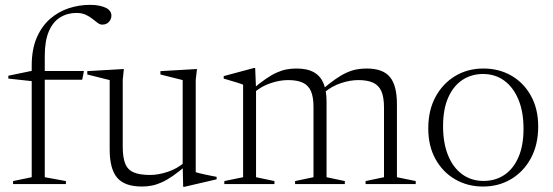

<svg xmlns="http://www.w3.org/2000/svg" viewBox="-20 -740 2222 772"><path d="M132 -419.5 110.5 -413.5 13.5 -424V-435.5L117 -457L130 -454.5H317.5L310.5 -419.5ZM160 -27.5 245 -12V0H32.5V-12L107.5 -27.5V-476Q107.5 -541.5 127.5 -588Q147.5 -634.5 181 -663.8Q214.5 -693 256.2 -706.8Q298 -720.5 341.5 -720.5Q363.5 -720.5 379.8 -717Q396 -713.5 406.8 -708Q417.5 -702.5 422.8 -694.5Q428 -686.5 428 -677Q428 -663 418 -652Q408 -641 391 -641Q382 -641 372.5 -648Q363 -655 351.2 -664.5Q339.5 -674 324 -681Q308.5 -688 287.5 -688Q251 -688 222 -670.2Q193 -652.5 176.5 -614.2Q160 -576 160 -515.5Z M473.5 -150.5Q473.5 -107 483.5 -82Q493.5 -57 517.8 -46.8Q542 -36.5 583.5 -36.5Q616.5 -36.5 654.2 -49Q692 -61.5 722.5 -87.5L732 -77.5Q700.5 -50.5 675.8 -33.2Q651 -16 630.2 -6.8Q609.5 2.5 590.5 6.2Q571.5 10 550.5 10Q481 10 451 -25.5Q421 -61 421 -138.5V-418L331 -440.5V-454L478 -462.5L473.5 -419ZM716.5 11 714.5 -74.5V-418L625 -440.5V-454L772 -462.5L767 -419V-48Q771.5 -46 782 -43.5Q792.5 -41 805.8 -38Q819 -35 831 -32.8Q843 -30.5 851 -29V-19L722 11Z M1009.5 -381V-27.5L1083.5 -12V0H882V-12L957.5 -27.5V-399.5Q949.5 -403 931.5 -408.5Q913.5 -414 879.5 -424V-434L1000.5 -466.5H1006ZM1293 -331.5V-27.5L1366.5 -12V0H1166.5V-12L1240.5 -27.5V-310.5Q1240.5 -350 1230.2 -373.5Q1220 -397 1197.5 -407.5Q1175 -418 1138 -418Q1106 -418 1069.2 -406Q1032.5 -394 1003 -369L992.5 -379Q1023.5 -405.5 1047.8 -422.2Q1072 -439 1092.8 -448.2Q1113.5 -457.5 1132.5 -461Q1151.5 -464.5 1172 -464.5Q1216 -464.5 1242.5 -449.2Q1269 -434 1281 -404.5Q1293 -375 1293 -331.5ZM1576 -321V-27.5L1651.5 -12V0H1450V-12L1524 -27.5V-307.5Q1524 -349.5 1513.5 -373.2Q1503 -397 1480.2 -407.5Q1457.5 -418 1420.5 -418Q1388 -418 1351 -405.8Q1314 -393.5 1284.5 -368.5L1273.5 -378.5Q1304.5 -405 1329 -422Q1353.5 -439 1374.2 -448.2Q1395 -457.5 1414.5 -461Q1434 -464.5 1454 -464.5Q1520 -464.5 1548 -430.2Q1576 -396 1576 -321Z M1924 -12.5Q1971 -12.5 2007.2 -36.2Q2043.5 -60 2064.2 -107Q2085 -154 2085 -222.5Q2085 -290.5 2064.5 -339.8Q2044 -389 2007.5 -415.8Q1971 -442.5 1922 -442.5Q1875.5 -442.5 1839.2 -418.5Q1803 -394.5 1782.2 -347.8Q1761.5 -301 1761.5 -232.5Q1761.5 -164.5 1781.8 -115Q1802 -65.5 1838.8 -39Q1875.5 -12.5 1924 -12.5ZM1922 10Q1860 10 1810 -19Q1760 -48 1731 -100.5Q1702 -153 1702 -223.5Q1702 -296.5 1731.2 -350.5Q1760.5 -404.5 1810.5 -434.5Q1860.5 -464.5 1924 -464.5Q1986.5 -464.5 2036.2 -435.8Q2086 -407 2115 -354.5Q2144 -302 2144 -231.5Q2144 -158.5 2114.8 -104.2Q2085.5 -50 2035.5 -20Q1985.5 10 1922 10Z"/></svg>

Font: Newsreader 36pt Light
Style: Regular
Weight: 300
Designer: Hugues Gentile
Foundry: Production Type
Version: Version 1.003